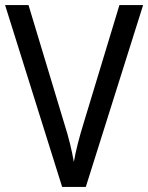

<svg xmlns="http://www.w3.org/2000/svg" viewBox="-20 -734 582 754"><path d="M542 -714H449L308 -249C291 -194 278 -144 270 -98C262 -144 250 -194 233 -247L92 -714H0L224 0H317Z"/></svg>

Font: Noto Sans Khmer UI SemiCondensed
Style: Regular
Weight: 400
Width: 4
Designer: Danh Hong and the Monotype Design Team
Foundry: Monotype Imaging Inc.
Version: Version 2.002